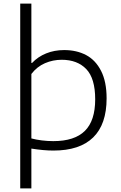

<svg xmlns="http://www.w3.org/2000/svg" viewBox="-20 -828 672 1068"><path d="M92.5 -808H154.5V-478H158.5Q191 -512.5 236.8 -531Q282.5 -549.5 337 -549.5Q406 -549.5 458.8 -521.8Q511.5 -494 542.2 -433.8Q573 -373.5 573 -281Q573 -136.5 498.2 -63.5Q423.5 9.5 277 9.5Q223.5 9.5 154.5 -1.5V220H92.5ZM509.5 -275.5Q509.5 -392 459.8 -443.8Q410 -495.5 323 -495.5Q274.5 -495.5 230.2 -476.5Q186 -457.5 154.5 -416.5V-58Q180.5 -51 212.5 -47Q244.5 -43 276.5 -43Q394.5 -43 452 -99.8Q509.5 -156.5 509.5 -275.5Z"/></svg>

Font: Encode Sans Expanded Light
Style: Regular
Weight: 300
Width: 7
Designer: Multiple Designers
Foundry: Impallari Type
Version: Version 2.000